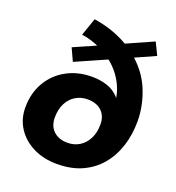

<svg xmlns="http://www.w3.org/2000/svg" viewBox="-132 -821 857 937"><g transform="rotate(20 296.5 -352.5)"><path d="M267 11Q199 11 145 -15.5Q91 -42 60 -89Q29 -136 29 -196Q29 -271 62.5 -328Q96 -385 154 -416.5Q212 -448 284 -448Q328 -448 364 -436Q400 -424 425 -396.5Q450 -369 457 -322L432 -321Q439 -396 408.5 -458Q378 -520 322 -561L343 -560L171 -484L141 -549L273 -607L267 -594Q244 -605 219 -613Q194 -621 168 -624L200 -716Q257 -707 304 -689.5Q351 -672 389 -648L369 -650L517 -716L548 -652L432 -600L436 -613Q505 -554 536 -476Q567 -398 567 -318Q567 -249 547.5 -189Q528 -129 490 -84Q452 -39 396.5 -14Q341 11 267 11ZM281 -104Q316 -104 343 -121Q370 -138 386 -169Q402 -200 402 -243Q402 -286 375.5 -311.5Q349 -337 302 -337Q268 -337 240.5 -320.5Q213 -304 197 -273Q181 -242 181 -199Q181 -155 208 -129.5Q235 -104 281 -104Z"/></g></svg>

Font: Nunito Sans 12pt ExtraLight 12pt ExtraBold
Style: Italic
Weight: 800
Italic angle: -9°
Version: Version 3.101;gftools[0.9.27]